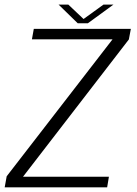

<svg xmlns="http://www.w3.org/2000/svg" viewBox="-36 -798 582 818"><path d="M-16 0H420.5L428 -45H62L513 -630L521.5 -675H108L100 -630.5H443.5L-7.5 -47ZM295 -699H338.5L447.5 -778.5H405L320 -717L255 -778.5H213.5Z"/></svg>

Font: Anybody UltraCondensed Thin Light
Style: Italic
Weight: 300
Italic angle: -10°
Version: Version 1.111